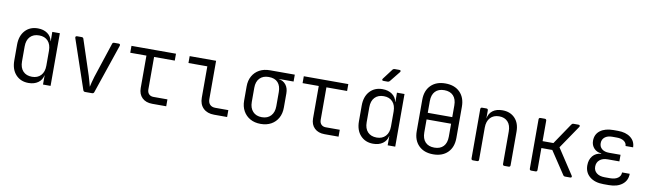

<svg xmlns="http://www.w3.org/2000/svg" viewBox="-42 -1375 6684 1975"><g transform="rotate(10 3300.0 -387.5)"><path d="M273 10Q191 10 140.5 -44.5Q90 -99 90 -193V-356Q90 -450 140 -505Q190 -560 273 -560Q332 -560 372.5 -531.5Q413 -503 423 -453H425L424 -550H503V0H424V-97H423Q413 -47 373 -18.5Q333 10 273 10ZM298 -59Q356 -59 390 -95.5Q424 -132 424 -197V-353Q424 -418 390.5 -454.5Q357 -491 298 -491Q238 -491 204 -455Q170 -419 170 -353V-197Q170 -131 204 -95Q238 -59 298 -59Z M864 0Q848 0 843 -14L668 -529Q665 -539 669 -544.5Q673 -550 683 -550H731Q747 -550 751 -536L872 -169Q882 -138 889.5 -108Q897 -78 902 -61Q906 -78 913 -108Q920 -138 930 -169L1051 -536Q1055 -550 1070 -550H1117Q1127 -550 1131 -544.5Q1135 -539 1132 -529L957 -14Q952 0 936 0Z M1565 0Q1498 0 1459 -37.5Q1420 -75 1420 -140V-478H1251V-550H1716V-478H1500V-140Q1500 -108 1517.5 -90Q1535 -72 1565 -72H1711V0Z M2211 0Q2139 0 2097.5 -40.5Q2056 -81 2056 -150V-478H1859V-550H2135V-150Q2135 -113 2155 -92.5Q2175 -72 2211 -72H2347V0Z M2698 10Q2635 10 2588.5 -16Q2542 -42 2516 -88.5Q2490 -135 2490 -197V-345Q2490 -407 2516 -453Q2542 -499 2588.5 -524.5Q2635 -550 2698 -550H2957V-478H2802V-477Q2850 -470 2877.5 -435Q2905 -400 2905 -345V-197Q2905 -135 2879.5 -88.5Q2854 -42 2807.5 -16Q2761 10 2698 10ZM2698 -60Q2758 -60 2792 -97Q2826 -134 2826 -197V-345Q2826 -409 2794 -444.5Q2762 -480 2698 -480Q2638 -480 2604 -444.5Q2570 -409 2570 -345V-197Q2570 -134 2604 -97Q2638 -60 2698 -60Z M3365 0Q3298 0 3259 -37.5Q3220 -75 3220 -140V-478H3051V-550H3516V-478H3300V-140Q3300 -108 3317.5 -90Q3335 -72 3365 -72H3511V0Z M3867 -645Q3856 -645 3852.5 -651Q3849 -657 3856 -667L3937 -774Q3945 -785 3959 -785H4007Q4019 -785 4022 -778.5Q4025 -772 4018 -763L3932 -656Q3924 -645 3911 -645ZM3873 10Q3791 10 3740.5 -44.5Q3690 -99 3690 -193V-356Q3690 -450 3740 -505Q3790 -560 3873 -560Q3932 -560 3972.5 -531.5Q4013 -503 4023 -453H4025L4024 -550H4103V0H4024V-97H4023Q4013 -47 3973 -18.5Q3933 10 3873 10ZM3898 -59Q3956 -59 3990 -95.5Q4024 -132 4024 -197V-353Q4024 -418 3990.5 -454.5Q3957 -491 3898 -491Q3838 -491 3804 -455Q3770 -419 3770 -353V-197Q3770 -131 3804 -95Q3838 -59 3898 -59Z M4500 10Q4404 10 4348.5 -45.5Q4293 -101 4293 -197V-523Q4293 -619 4348.5 -674.5Q4404 -730 4500 -730Q4596 -730 4651.5 -674.5Q4707 -619 4707 -523V-197Q4707 -101 4651.5 -45.5Q4596 10 4500 10ZM4372 -401H4628V-523Q4628 -589 4594.5 -624.5Q4561 -660 4500 -660Q4439 -660 4405.5 -624.5Q4372 -589 4372 -523ZM4500 -60Q4561 -60 4594.5 -95.5Q4628 -131 4628 -197V-332H4372V-197Q4372 -131 4405.5 -95.5Q4439 -60 4500 -60Z M4915 0Q4897 0 4897 -18V-532Q4897 -550 4915 -550H4958Q4976 -550 4976 -532V-448Q4985 -501 5023.5 -530.5Q5062 -560 5125 -560Q5207 -560 5256 -508.5Q5305 -457 5305 -369V-18Q5305 0 5287 0H5244Q5226 0 5226 -18V-356Q5226 -422 5193 -457.5Q5160 -493 5103 -493Q5044 -493 5010 -456Q4976 -419 4976 -353V-18Q4976 0 4958 0Z M5524 0Q5506 0 5506 -18V-532Q5506 -550 5524 -550H5568Q5586 -550 5586 -532V-319H5699L5847 -538Q5855 -550 5868 -550H5920Q5931 -550 5934.5 -543.5Q5938 -537 5932 -528L5768 -287L5942 -22Q5948 -13 5944.5 -6.5Q5941 0 5931 0H5878Q5863 0 5856 -12L5700 -247H5586V-18Q5586 0 5568 0Z M6336 8H6279Q6188 8 6135 -36Q6082 -80 6082 -154Q6082 -214 6114 -252.5Q6146 -291 6202 -296V-300Q6155 -303 6125.5 -335Q6096 -367 6096 -413Q6096 -482 6147 -520Q6198 -558 6284 -558H6331Q6414 -558 6463.5 -520Q6513 -482 6514 -418H6435Q6434 -450 6406 -469Q6378 -488 6331 -488H6284Q6235 -488 6206.5 -465Q6178 -442 6178 -403Q6178 -365 6205 -342.5Q6232 -320 6280 -320H6400V-251H6278Q6225 -251 6194.5 -225Q6164 -199 6164 -155Q6164 -113 6195 -88.5Q6226 -64 6279 -64H6336Q6387 -64 6417 -85.5Q6447 -107 6447 -144H6527Q6527 -74 6475 -33Q6423 8 6336 8Z"/></g></svg>

Font: Pitagon Sans Mono Light
Style: Regular
Weight: 300
Monospace: yes
Designer: Travis Tran
Foundry: Pitagon
Version: Version 1.001; ttfautohint (v1.8.4.7-5d5b);gftools[0.9.26]